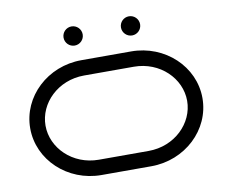

<svg xmlns="http://www.w3.org/2000/svg" viewBox="-83 -884 1167 988"><g transform="rotate(-10 500.0 -390.0)"><path d="M600 -730C600 -702.4 622.4 -680 650 -680C677.6 -680 700 -702.4 700 -730C700 -757.6 677.6 -780 650 -780C622.4 -780 600 -757.6 600 -730ZM300 -730C300 -702.4 322.4 -680 350 -680C377.6 -680 400 -702.4 400 -730C400 -757.6 377.6 -780 350 -780C322.4 -780 300 -757.6 300 -730ZM130 -300C130 -417 233.2 -520 370 -520H630C766.8 -520 870 -417 870 -300C870 -183 766.8 -80 630 -80H370C233.2 -80 130 -183 130 -300ZM50 -300C50 -134.4 193.3 0 370 0H630C806.7 0 950 -134.4 950 -300C950 -465.6 806.7 -600 630 -600H370C193.3 -600 50 -465.6 50 -300Z"/></g></svg>

Font: KetosagCBd
Style: Regular
Weight: 500
Designer: gluk
Foundry: gluk
Version: Version 00.0024